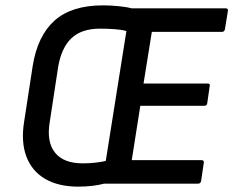

<svg xmlns="http://www.w3.org/2000/svg" viewBox="-20 -686 871 717"><path d="M273 11Q198 11 148.5 -18Q99 -47 78.5 -101.5Q58 -156 70 -231L102 -439Q120 -552 183.5 -609Q247 -666 365 -666Q392 -666 422.5 -663Q453 -660 471 -655H822Q833 -655 831 -645L820 -577Q818 -567 809 -567H547L516 -374H756Q766 -374 763 -364L754 -301Q753 -291 743 -291H504L472 -88H732Q743 -88 741 -78L731 -10Q729 0 719 0H368Q350 5 324.5 8Q299 11 273 11ZM289 -76Q313 -76 335.5 -78.5Q358 -81 375 -85L452 -570Q436 -575 408.5 -577Q381 -579 354 -579Q284 -579 246.5 -543Q209 -507 197 -435L166 -232Q153 -157 185 -116.5Q217 -76 289 -76Z"/></svg>

Font: Sofia Sans Semi Condensed SemiBold
Style: Italic
Weight: 600
Italic angle: -9°
Version: Version 4.100